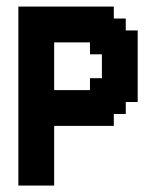

<svg xmlns="http://www.w3.org/2000/svg" viewBox="-20 -576 484 596"><path d="M37 -555.6H333.3V-518.5H370.4V-481.5H407.4V-259.3H370.4V-222.2H333.3V-185.2H148.1V0H37ZM259.3 -333.3H296.3V-407.4H259.3V-444.4H148.1V-296.3H259.3Z"/></svg>

Font: Jersey 15
Style: Regular
Weight: 400
Designer: Sarah Cadigan-Fried
Version: Version 1.001; ttfautohint (v1.8.4.7-5d5b)